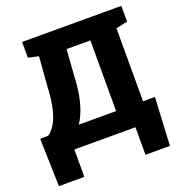

<svg xmlns="http://www.w3.org/2000/svg" viewBox="-154 -842 1079 1148"><g transform="rotate(-20 385.5 -268.0)"><path d="M25.4 174.3 16.6 -130.4H67.4Q93.3 -147.9 113.8 -181.2Q134.3 -214.4 147.7 -271.5Q161.1 -328.6 165 -418L179.2 -596.2L113.3 -610.4V-710.9H744.6V-610.4L671.4 -594.7V-130.4H747.1L731.4 175.3H575.7V0H187V174.3ZM263.2 -130.4H500V-580.1H348.6L336.9 -418Q334 -349.6 324.5 -297.1Q314.9 -244.6 299.6 -204.1Q284.2 -163.6 263.2 -130.4Z"/></g></svg>

Font: Roboto Slab LO Black
Style: Regular
Weight: 900
Designer: Google
Version: Version 2.000